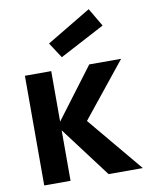

<svg xmlns="http://www.w3.org/2000/svg" viewBox="-91 -890 735 955"><g transform="rotate(-10 277.0 -412.5)"><path d="M251 -613 200 -691 424 -825 478 -733ZM54 0V-554H187V-299L379 -554H540L319 -279L552 0H379L187 -255V0Z"/></g></svg>

Font: Involve
Style: Bold
Weight: 700
Designer: Stefan Peev
Foundry: Context Ltd.
Version: Version 1.001